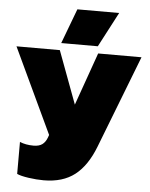

<svg xmlns="http://www.w3.org/2000/svg" viewBox="-59 -747 778 993"><g transform="rotate(5 329.5 -250.0)"><path d="M302 -698H519L424 -517H234ZM66 177V11Q97 24 137 24Q166 24 182.5 12Q199 0 208 -24L213 -38L5 -480H230L332 -206L429 -480H654L468 0Q429 101 366.5 149.5Q304 198 205 198Q168 198 126.5 192Q85 186 66 177Z"/></g></svg>

Font: Prompt Black
Style: Regular
Weight: 900
Designer: Katatrad Team
Foundry: CadsonDemak
Version: Version 1.001